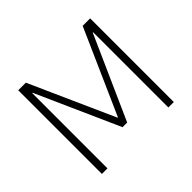

<svg xmlns="http://www.w3.org/2000/svg" viewBox="-156 -925 1144 1144"><g transform="rotate(-45 416.5 -352.5)"><path d="M113 0V-705H177L416 -171H419L656 -705H719V0H673V-634H670L436 -110H397L163 -634H160V0Z"/></g></svg>

Font: Nunito Sans 7pt SemiCondensed ExtraLight
Style: Regular
Weight: 250
Width: 4
Designer: Vernon Adams
Foundry: Vernon Adams
Version: Version 3.101;gftools[0.9.27]